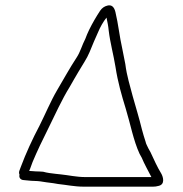

<svg xmlns="http://www.w3.org/2000/svg" viewBox="-20 -656 685 720"><path d="M128.3 -185C102 -135.3 77 -81.2 57.6 -29L52.4 -15C50.9 -9.7 51.1 -5 53.2 -1C50.1 9.8 57.1 17.7 66 19L75.8 20C90 21.4 103.9 23 120.4 23L130.2 24C147.1 26.5 162 29.2 180.1 31L197.6 34C229 37.2 259 44 294 44H554C562.7 44 565.4 43.2 575 41C599.8 35.4 592 7.6 584.8 -5C569.8 -29.2 556.6 -59.1 544.5 -85L536.7 -99C533.4 -107 527.4 -115.7 525.8 -125C521.7 -136.9 515.9 -156.8 512.1 -171C501.9 -213.2 489.2 -253.9 477.7 -295C467.4 -335.8 455.8 -369.2 449.9 -416C446.3 -435.3 442.6 -454 438.8 -472C428 -519.5 423.8 -565.3 412.8 -611C407.9 -631 397.9 -639 382.6 -635C371.5 -632.3 362.5 -626 355.6 -616C341 -593.8 326.6 -569.3 314.2 -544C314 -542.7 311.4 -537 306.5 -527L299.8 -510C288.1 -488 281.3 -461.4 267.8 -441C241.8 -401.5 217.9 -357.9 193.7 -317C170.9 -278.4 149 -226.1 128.3 -185ZM241.3 -330C246.6 -338.7 252.2 -348.3 257.9 -359L274.3 -387C283.6 -402.8 289.5 -411.7 297.3 -425C311.1 -446 322.2 -475.6 332.2 -500L347.7 -535C355.1 -553.1 367.1 -575 379.4 -590C383 -572.6 385.9 -560 387.7 -541C393.1 -495.5 405.5 -451.7 413.1 -405C421.8 -347.8 436 -299.2 451.4 -249C468.7 -193 480.2 -129 503.5 -79L511.3 -65C521.1 -41.2 536.3 -14.5 547.7 8H299.7C266.8 8 237.8 1 208.3 -2L189.6 -4C174.3 -5.7 155.7 -7.9 141.9 -12C138.6 -12 133.3 -12.3 126.1 -13C118.1 -13 111.1 -13.3 105.2 -14C99.9 -14 94.6 -14.3 89.4 -15C94.3 -25.1 97.6 -37.5 102.2 -48.5C119 -88.7 140 -132.5 160.4 -173C186 -225 212.4 -283.5 241.3 -330Z"/></svg>

Font: CiSf OpenHand
Style: Obl
Weight: 400
Foundry: Cannot Into Space Fonts
Version: Version 0.7892